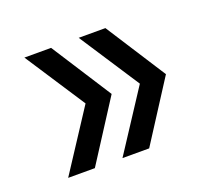

<svg xmlns="http://www.w3.org/2000/svg" viewBox="-78 -559 649 588"><g transform="rotate(-20 246.5 -265.0)"><path d="M52 -69 180 -265 52 -461H139L265 -265L139 -69ZM229 -69 357 -265 229 -461H316L442 -265L316 -69Z"/></g></svg>

Font: Elaine Sans
Style: Regular
Weight: 400
Designer: Wei Huang
Foundry: Wei Huang
Version: Version 2.001;December 24, 2019;FontCreator 12.0.0.2547 64-b